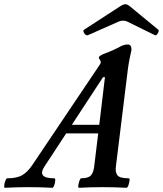

<svg xmlns="http://www.w3.org/2000/svg" viewBox="-97 -888 773 911"><path d="M-74 3Q-78 3 -77 -8Q-76 -19 -71.5 -30.5Q-67 -42 -63 -42Q-16 -42 9.5 -57.5Q35 -73 57 -106L377 -582Q381 -587 381 -593Q381 -599 377 -604Q372 -611 372 -615Q372 -624 405 -636Q438 -648 466 -663Q479 -671 490 -674Q501 -677 509 -677Q527 -677 527 -652Q523 -633 518.5 -612Q514 -591 510 -562L453 -99Q449 -71 460 -56.5Q471 -42 514 -42Q519 -42 517.5 -30.5Q516 -19 512 -8Q508 3 503 3Q446 0 391 0Q335 0 278 3Q273 3 274.5 -8Q276 -19 280 -30.5Q284 -42 288 -42Q323 -42 335 -56.5Q347 -71 350 -99L369 -255H217L114 -98Q96 -71 106.5 -56.5Q117 -42 161 -42Q166 -42 165 -30.5Q164 -19 160 -8Q156 3 151 3Q94 0 39 0Q-18 0 -74 3ZM392 -522 244 -296H374L401 -522ZM320 -721Q314 -719 308 -724Q302 -729 299.5 -736.5Q297 -744 302 -747L473 -858Q488 -868 498 -868Q508 -868 523 -855L654 -747Q659 -743 652 -730.5Q645 -718 638 -721L506 -786Q498 -790 487 -790Q476 -790 467 -786Z"/></svg>

Font: Junicode
Style: Bold Italic
Weight: 700
Italic angle: -11°
Designer: Peter S. Baker
Version: Version 2.100; ttfautohint (v1.8.4)